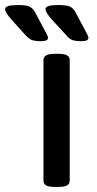

<svg xmlns="http://www.w3.org/2000/svg" viewBox="-85 -738 383 760"><path d="M132 2Q107 2 97 -4.5Q87 -11 87 -23V-500Q87 -512 97 -518.5Q107 -525 132 -525H146Q171 -525 181 -518.5Q191 -512 191 -500V-23Q191 -11 181 -4.5Q171 2 146 2ZM237 -575Q214 -575 201.5 -579.5Q189 -584 175 -601L120 -661Q95 -689 95 -702Q95 -718 144 -718Q180 -718 192.5 -711.5Q205 -705 213 -691L253 -616Q258 -606 261.5 -599.5Q265 -593 265 -588Q265 -575 237 -575ZM77 -575Q54 -575 41.5 -579.5Q29 -584 14 -601L-40 -661Q-65 -689 -65 -702Q-65 -718 -16 -718Q20 -718 32.5 -711.5Q45 -705 53 -691L93 -616Q98 -606 101.5 -599.5Q105 -593 105 -588Q105 -575 77 -575Z"/></svg>

Font: Asap Semi Expanded Medium
Style: Regular
Weight: 500
Width: 6
Designer: Pablo Cosgaya
Foundry: Omnibus-Type
Version: Version 3.001; ttfautohint (v1.8.4.7-5d5b)